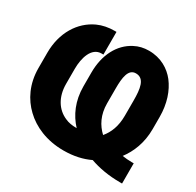

<svg xmlns="http://www.w3.org/2000/svg" viewBox="-157 -898 1109 1086"><g transform="rotate(30 398.0 -355.5)"><path d="M27 -323C27 -220 68 -140 125 -86C183 -30 271 10 382 10C449 10 505 -3 553 -26C609 -6 675 6 751 6H763V-126H751C728 -126 709 -128 688 -131C729 -185 759 -257 759 -347V-426C759 -513 734 -585 694 -637C657 -684 599 -721 520 -721C487 -721 456 -714 428 -699C346 -657 299 -566 299 -451V-361C299 -266 333 -192 384 -137H382C354 -137 329 -141 308 -151C247 -177 207 -238 207 -324V-422C207 -493 230 -573 295 -573H307V-721H295C256 -721 219 -714 186 -699C90 -655 27 -554 27 -423ZM463 -344V-442C463 -513 471 -573 520 -573C577 -573 585 -510 585 -432V-334C585 -266 565 -216 533 -178C492 -216 463 -270 463 -344Z"/></g></svg>

Font: Asimov Pro
Style: Ult
Weight: 900
Designer: Google
Version: Version 2.000980; 2014